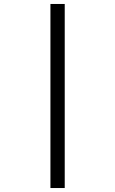

<svg xmlns="http://www.w3.org/2000/svg" viewBox="-20 -812 580 967"><path d="M234 -792H306V135H234Z"/></svg>

Font: utelugu85
Style: Book
Weight: 400
Designer: Jelle Bosma - Monotype Design Team
Foundry: Monotype Imaging Inc.
Version: Version 2.003